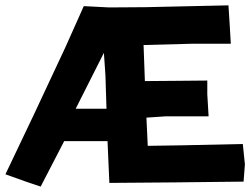

<svg xmlns="http://www.w3.org/2000/svg" viewBox="-33 -686 936 718"><path d="M207 -158.2H369.1L376 -2L616.2 -3.9L877.9 -6.8L882.8 -71.3L875 -147.5L648.4 -142.6L519.5 -140.6L514.6 -246.1L586.9 -251H747.1L742.2 -333V-384.8L633.8 -383.8L508.8 -382.8L503.9 -517.6L687.5 -522.5H830.1L826.2 -589.8L821.3 -666L512.7 -659.2L375 -658.2L280.3 -663.1L210.9 -507.8L93.8 -257.8L-12.7 -34.2L66.4 -5.9L119.1 11.7ZM355.5 -488.3 361.3 -404.3 365.2 -279.3H250Z"/></svg>

Font: MaokenAssortedSans-Lite
Style: Lite
Weight: 400
Version: Version 1.400